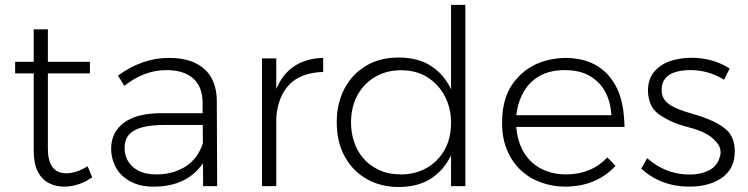

<svg xmlns="http://www.w3.org/2000/svg" viewBox="-20 -762 3063 786"><path d="M244 2Q207.5 2 179 -13Q150.5 -28 134.2 -60.5Q118 -93 118 -144.5V-461.5H42V-509H118V-642H176V-509H348V-461.5H176V-153.5Q176 -53.5 250.5 -52.5Q294 -53 338.5 -81.5L357.5 -36.5Q305 1 244 2Z M610 2H605.5Q564 2 532 -10.8Q500 -23.5 478.2 -45Q456.5 -66.5 445.8 -94.8Q435 -123 435 -153.5Q435 -219.5 485.2 -258Q535.5 -296.5 630 -298.5H809.5V-341.5Q809.5 -371 801 -395.5Q792.5 -420 774.2 -437.8Q756 -455.5 728 -465.2Q700 -475 661 -475Q570.5 -475 489 -410.5L463 -452.5Q562.5 -525 671 -525Q722 -525 759 -512.5Q867.5 -474 867.5 -347L869 0H811.5L811 -93.5Q744.5 2 610 2ZM620.5 -48Q686 -48 736.8 -78.5Q787.5 -109 810.5 -174.5L810 -250.5H652.5Q604.5 -250.5 567.8 -242.2Q531 -234 510.5 -213.2Q490 -192.5 490 -155.5Q490 -127 504 -102.5Q518 -78 547 -63Q576 -48 620.5 -48Z M1111 0H1052.5V-523H1111V-398Q1163.5 -521.5 1303 -525V-467.5Q1211 -464.5 1164.2 -415.5Q1117.5 -366.5 1111 -281Z M1612 3.5Q1539.5 3.5 1482 -28.8Q1424.5 -61 1391.5 -120.8Q1358.5 -180.5 1358.5 -262Q1358.5 -338 1389.5 -397.8Q1420.5 -457.5 1477.2 -492Q1534 -526.5 1611.5 -526.5Q1691.5 -526.5 1744.8 -491.8Q1798 -457 1826.5 -396.5V-742H1885V0H1826.5V-126Q1797 -65 1744 -30.8Q1691 3.5 1612 3.5ZM1622 -48Q1678 -48 1724.5 -73.2Q1771 -98.5 1798.8 -146.2Q1826.5 -194 1826.5 -260.5Q1826.5 -318.5 1801.5 -367.2Q1776.5 -416 1730.5 -445.2Q1684.5 -474.5 1622 -474.5Q1562.5 -474.5 1516.2 -447.5Q1470 -420.5 1443.5 -372.5Q1417 -324.5 1417 -260.5Q1417 -221 1428.8 -183.5Q1440.5 -146 1466 -115.5Q1491.5 -85 1532 -66Q1570.5 -48 1622 -48Z M2293 2Q2243 2 2196.2 -14.5Q2149.5 -31 2113.5 -64Q2077.5 -97 2056.5 -145.8Q2035.5 -194.5 2035.5 -257V-261.5Q2035.5 -375 2096 -440.5Q2166.5 -521 2292.5 -525Q2406.5 -525 2470 -454.5Q2528 -389.5 2534.5 -280.5Q2536.5 -261.5 2536.5 -242.5H2093.5Q2097 -195.5 2113.8 -158.8Q2130.5 -122 2157.5 -97.5Q2184.5 -73 2220.2 -60.5Q2256 -48 2297 -48Q2400 -48 2466.5 -117.5L2500 -83Q2420.5 2 2293 2ZM2483 -290.5Q2474.5 -416.5 2375.5 -460.5Q2340.5 -475 2292.5 -475Q2231 -475 2189.2 -451.2Q2147.5 -427.5 2123.8 -386Q2100 -344.5 2093.5 -290.5Z M2801.5 2Q2686.5 2 2605 -71.5L2629.5 -114.5Q2705 -47.5 2803.5 -47.5Q2852 -47.5 2887.5 -67.5Q2923 -87.5 2930 -135Q2930 -164.5 2910 -183Q2880 -220.5 2797 -241.5Q2727.5 -258.5 2675.5 -295.5Q2635 -324.5 2632.5 -389Q2632.5 -438 2657.8 -468Q2683 -498 2723.5 -511.8Q2764 -525.5 2809 -525.5Q2898.5 -525.5 2967 -481.5L2944 -435.5Q2881.5 -475 2806 -475Q2771.5 -475 2745 -467Q2718.5 -459 2703.5 -441Q2688.5 -423 2688.5 -393.5Q2688.5 -365.5 2705.5 -347.5Q2722.5 -329.5 2752 -317.2Q2781.5 -305 2820 -294.5Q2858 -284 2897.8 -266.2Q2937.5 -248.5 2963 -221.5Q2988 -190.5 2988 -142Q2988 -68 2930 -30.5Q2879 2 2801.5 2Z"/></svg>

Font: Argentum Novus Light
Style: Regular
Weight: 300
Designer: Julieta Ulanovsky (font) & Cristiano Sobral (main changes)
Foundry: Julieta Ulanovsky (font) & Cristiano Sobral (main changes)
Version: Version 3.00;November 27, 2020;FontCreator 13.0.0.2655 64-bi